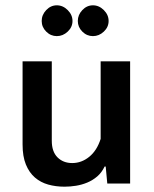

<svg xmlns="http://www.w3.org/2000/svg" viewBox="-20 -691 579 723"><path d="M175 -460V-161Q175 -120 196.5 -98.5Q218 -77 252 -77Q287 -77 316 -100.5Q345 -124 359 -168V-460H470V0H384L378 -64H374Q363 -41 346 -26.5Q329 -12 308.5 -3.5Q288 5 266 8.5Q244 12 223 12Q190 12 161.5 4Q133 -4 111.5 -22.5Q90 -41 77.5 -71.5Q65 -102 65 -147V-460ZM137 -612Q137 -635 154 -653Q171 -671 194 -671Q217 -671 235 -653Q253 -635 253 -612Q253 -589 235 -572Q217 -555 194 -555Q171 -555 154 -572Q137 -589 137 -612ZM273 -612Q273 -635 290 -653Q307 -671 330 -671Q353 -671 371 -653Q389 -635 389 -612Q389 -589 371 -572Q353 -555 330 -555Q307 -555 290 -572Q273 -589 273 -612Z"/></svg>

Font: Quattrocento Sans
Style: Bold
Weight: 700
Designer: Pablo Impallari
Foundry: Pablo Impallari, Igino Marini, Brenda Gallo
Version: Version 2.000